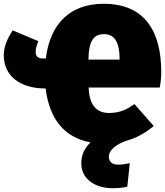

<svg xmlns="http://www.w3.org/2000/svg" viewBox="-32 -739 877 1018"><path d="M823 -356C823 -567 740 -719 518 -719C343 -719 234 -617 211 -429H195C170 -429 157 -441 157 -463C157 -483 164 -502 171 -521L35 -578C10 -539 -12 -495 -12 -446C-12 -332 81 -270 207 -270H210C230 -105 312 -9 448 16C417 45 399 81 399 127C399 212 474 259 567 259C594 259 621 256 643 251L656 126C635 131 614 134 595 134C565 134 545 121 545 91C545 71 560 37 632 9C689 -6 738 -33 783 -71L681 -187C645 -163 611 -140 546 -140C479 -140 441 -183 438 -275H815C819 -296 823 -325 823 -356ZM602 -423H437C438 -526 467 -558 520 -558C569 -558 603 -524 602 -423Z"/></svg>

Font: Fira Sans Ultra
Style: Regular
Weight: 950
Designer: Carrois Corporate & Edenspiekermann AG
Foundry: Carrois Corporate GbR & Edenspiekermann AG
Version: Version 4.203;PS 004.203;hotconv 1.0.88;makeotf.lib2.5.64775